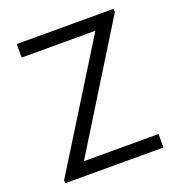

<svg xmlns="http://www.w3.org/2000/svg" viewBox="-130 -829 874 938"><g transform="rotate(-20 307.0 -360.0)"><path d="M50 0V-15.7L443.3 -649.7H60V-720H564V-703L172.7 -70H560.7V0Z"/></g></svg>

Font: Manrope
Style: Regular
Weight: 400
Designer: Mikhail Sharanda
Foundry: Mikhail Sharanda
Version: Version 4.503